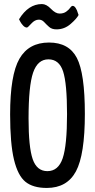

<svg xmlns="http://www.w3.org/2000/svg" viewBox="-20 -919 469 948"><path d="M74 -824Q120 -899 187 -899Q209 -899 231.5 -875.5Q254 -852 274 -852Q294 -852 307 -861.5Q320 -871 326.5 -880.5Q333 -890 339 -890Q347 -890 354 -879Q361 -868 364 -856L368 -845Q359 -827 328.5 -800.5Q298 -774 259 -774Q236 -774 222.5 -786Q209 -798 198 -810Q187 -822 172 -822Q152 -822 134.5 -802.5Q117 -783 113 -783Q103 -783 93.5 -793.5Q84 -804 79 -814ZM30 -354Q30 -549 76 -629Q122 -709 222 -709Q320 -709 359.5 -633Q399 -557 399 -357Q399 -155 355 -73Q311 9 211 9Q143 9 105.5 -21.5Q68 -52 49 -131Q30 -210 30 -354ZM121 -334Q121 -192 141.5 -133Q162 -74 214 -74Q268 -74 289.5 -137.5Q311 -201 311 -355Q311 -507 291.5 -566.5Q272 -626 219 -626Q166 -626 143.5 -560.5Q121 -495 121 -334Z"/></svg>

Font: Yanone Kaffeesatz
Style: Regular
Weight: 400
Designer: Yanone (Cyrillic: Daniel Pouzeot)
Foundry: Yanone
Version: Version 1.003;PS 001.003;hotconv 1.0.88;makeotf.lib2.5.64775